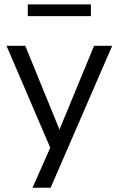

<svg xmlns="http://www.w3.org/2000/svg" viewBox="-20 -687 544 883"><path d="M129.4 176.5H212.7L496.1 -476.5H412.7L240.2 -58.8H266.7L96.1 -476.5H9.8L218.6 9.8V-24.5ZM107.8 -612.7H398V-666.7H107.8Z"/></svg>

Font: LL Pando Sans
Style: Regular
Weight: 400
Designer: Joshua Smith
Foundry: Joshua Smith
Version: Version 1.000;Glyphs 3.2.1 (3258)